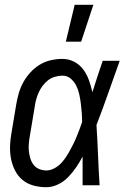

<svg xmlns="http://www.w3.org/2000/svg" viewBox="-20 -774 540 802"><path d="M173 8Q146 8 120 1Q94 -6 74.5 -22Q55 -38 43 -61.5Q31 -85 26 -111Q21 -137 22 -164.5Q23 -192 28 -219L48 -339Q52 -363 59 -386.5Q66 -410 78 -431.5Q90 -453 107.5 -472Q125 -491 146.5 -504Q168 -517 192.5 -522.5Q217 -528 240 -528Q267 -528 290 -516Q313 -504 328 -483.5Q343 -463 351.5 -439Q360 -415 366 -389L367 -392Q377 -424 387.5 -456Q398 -488 409 -520H480Q456 -453 432.5 -386Q409 -319 383 -252Q387 -189 389.5 -126Q392 -63 396 0H325Q325 -30 325 -60Q325 -90 325 -120Q313 -97 298 -75Q283 -53 264.5 -34Q246 -15 222 -3.5Q198 8 173 8ZM174 -62Q189 -62 205 -70Q221 -78 232.5 -89.5Q244 -101 253.5 -115Q263 -129 271 -143.5Q279 -158 286.5 -173Q294 -188 300 -203Q306 -218 312 -233.5Q318 -249 323 -264Q323 -284 321.5 -303.5Q320 -323 317.5 -342.5Q315 -362 311 -380.5Q307 -399 298.5 -416Q290 -433 275.5 -445.5Q261 -458 241 -458Q226 -458 210 -453.5Q194 -449 181 -439Q168 -429 158 -415.5Q148 -402 141.5 -387.5Q135 -373 131 -358Q127 -343 125 -328L105 -208Q102 -192 100.5 -175.5Q99 -159 100.5 -143.5Q102 -128 106.5 -113Q111 -98 120 -86Q129 -74 143.5 -68Q158 -62 174 -62ZM255 -600 292 -754H370L319 -600Z"/></svg>

Font: Iosevka Term Curly Oblique
Style: Regular
Weight: 400
Italic angle: -9°
Designer: Belleve Invis
Foundry: Belleve Invis
Version: Version 32.3.0